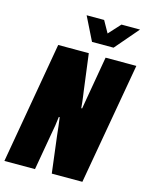

<svg xmlns="http://www.w3.org/2000/svg" viewBox="-134 -967 821 1049"><g transform="rotate(15 276.0 -442.5)"><path d="M-5 0 115 -688H288L315 -480Q317 -467 319 -451.5Q321 -436 323 -419.5Q325 -403 326 -387H331Q335 -413 341.5 -448.5Q348 -484 352 -509L383 -688H557L436 0H263L237 -209Q235 -231 231.5 -259Q228 -287 225 -309H220Q218 -289 213.5 -259.5Q209 -230 204 -206L168 0ZM525 -885 411 -752H289L223 -885H322L373 -794H337L420 -885Z"/></g></svg>

Font: Archivo ExtraCondensed Black
Style: Italic
Weight: 900
Width: 2
Italic angle: -10°
Designer: Hector Gatti
Foundry: Omnibus-Type
Version: Version 2.001